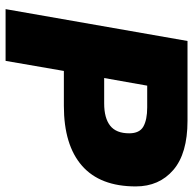

<svg xmlns="http://www.w3.org/2000/svg" viewBox="-22 -686 708 705"><g transform="rotate(90 332.5 -334.0)"><path d="M665 -478Q665 -347 589 -280.5Q513 -214 369 -214H241L204 0H14L131 -668H424Q544 -668 604.5 -616Q665 -564 665 -478ZM470 -454Q470 -492 445 -506Q420 -520 375 -520H295L267 -362H360Q414 -362 442 -384Q470 -406 470 -454Z"/></g></svg>

Font: Celebes Black
Style: Italic
Weight: 900
Italic angle: -10°
Designer: Anugrah Pasau
Foundry: Lafontype
Version: Version 1.000; ttfautohint (v1.8.4)